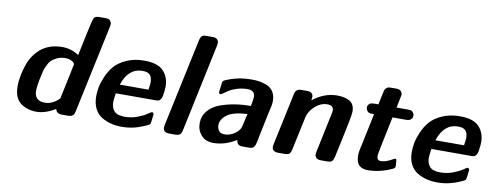

<svg xmlns="http://www.w3.org/2000/svg" viewBox="-61 -1031 3479 1351"><g transform="rotate(10 1678.0 -355.5)"><path d="M75.2 -145Q75.2 -200.2 96.7 -275.6Q118.2 -351.1 165 -399.9Q230 -468.8 337.9 -469.2Q403.8 -469.2 457 -432.1Q469.2 -488.3 485.8 -569.8Q510.7 -692.9 521 -710Q532.2 -722.2 557.1 -722.2H602.1Q627 -722.2 636 -710.2Q645 -698.2 645 -686Q645 -680.2 643.1 -669.9L508.8 -39.1Q505.9 -27.8 503.4 -21Q501 -14.2 490.5 -7.1Q480 0 463.9 0H417Q377.9 0 371.1 -32.2Q299.3 10.7 236.8 11.2Q168.9 11.2 122.1 -24.4Q75.2 -60.1 75.2 -145ZM209 -134.8Q209 -62 283.2 -62Q283.7 -62 284.2 -62Q338.4 -62 386.2 -109.9Q439.5 -358.9 439 -362.8Q439 -374 419.4 -385Q399.9 -396 372.1 -396Q338.9 -396 313 -383.5Q287.1 -371.1 272.9 -356.4Q258.8 -341.8 247.3 -315.9Q235.8 -290 233.4 -279.5Q231 -269 226.1 -247.1Q209 -171.9 209 -134.8Z M632.3 -168.9Q632.3 -197.8 637.9 -231Q643.6 -264.2 662.6 -309.6Q681.6 -355 711.2 -389.9Q740.7 -424.8 796.1 -450Q851.6 -475.1 923.3 -475.1Q1019.5 -475.1 1060.5 -431.6Q1101.6 -388.2 1101.6 -319.8Q1101.6 -300.8 1094.7 -253.9Q1090.8 -235.8 1082.8 -226.3Q1074.7 -216.8 1067.6 -215.3Q1060.5 -213.9 1048.3 -213.9H764.6Q757.8 -167 757.3 -151.9Q757.3 -109.9 779.1 -85.9Q800.8 -62 853.5 -62Q901.4 -62 942.4 -77.4Q983.4 -92.8 1009 -109.9Q1034.7 -127 1038.6 -127.9Q1051.8 -125 1051.8 -112.8Q1051.8 -107.9 1045.4 -60.1Q1043.5 -43.9 1038.1 -39.6Q1032.7 -35.2 1004.4 -22.9Q927.2 11.2 846.7 11.2Q805.7 11.2 770.5 2.7Q735.4 -5.9 702.9 -24.9Q670.4 -43.9 651.4 -80.6Q632.3 -117.2 632.3 -168.9ZM781.7 -278.8H986.3Q992.2 -313 992.7 -331.1Q992.7 -365.2 977.5 -383.5Q962.4 -401.9 922.4 -401.9Q822.8 -401.9 781.7 -278.8Z M1140.1 -36.1Q1140.1 -41 1142.1 -53.2L1274.4 -674.8Q1281.2 -707 1290.8 -714.6Q1300.3 -722.2 1323.2 -722.2H1370.1Q1390.1 -722.2 1400.1 -711.7Q1410.2 -701.2 1410.2 -686Q1410.2 -680.2 1408.2 -669.9L1276.4 -45.9Q1272.5 -28.8 1268.3 -19.3Q1264.2 -9.8 1255.6 -5.9Q1247.1 -2 1243.2 -1.5Q1239.3 -1 1226.1 0H1184.1Q1140.1 0 1140.1 -36.1Z M1382.3 -108.9Q1382.3 -160.6 1413.8 -198.2Q1445.3 -235.8 1497.3 -254.9Q1549.3 -273.9 1603.3 -282.5Q1657.2 -291 1716.3 -291Q1726.1 -344.2 1726.1 -356Q1726.1 -403.8 1672.4 -403.8Q1635.3 -403.8 1600.8 -393.3Q1566.4 -382.8 1547.4 -370.8Q1528.3 -358.9 1512.2 -347.4Q1496.1 -335.9 1492.2 -335Q1479 -335 1479 -351.1Q1479 -357.9 1486.3 -409.2Q1488.3 -425.3 1492.2 -429.7Q1496.1 -434.1 1511.2 -439.9Q1594.2 -475.1 1686 -475.1H1696.3Q1719.2 -475.1 1740.7 -472.2Q1762.2 -469.2 1793.2 -458.7Q1824.2 -448.2 1843.3 -421.1Q1862.3 -394 1862.3 -354Q1862.3 -342.8 1862.3 -341.8Q1862.3 -340.8 1861.3 -332Q1860.4 -323.2 1859.4 -318.6Q1858.4 -314 1854.2 -295.4Q1850.1 -276.9 1845.7 -257.3Q1841.3 -237.8 1833.3 -197.5Q1825.2 -157.2 1814.9 -109.9Q1813 -100.1 1810.1 -85.4Q1807.1 -70.8 1806.2 -64.5Q1805.2 -58.1 1802.7 -48.1Q1800.3 -38.1 1798.8 -33.4Q1797.4 -28.8 1794.7 -22.5Q1792 -16.1 1789.6 -13.7Q1787.1 -11.2 1783.7 -7.6Q1780.3 -3.9 1775.6 -2.9Q1771 -2 1765.6 -1Q1760.3 0 1752.9 0H1705.1Q1667 0 1664.1 -39.1Q1583 10.7 1502 11.2Q1444.8 11.2 1413.6 -23.9Q1382.3 -59.1 1382.3 -108.9ZM1514.2 -118.2Q1514.2 -97.2 1526.1 -79.6Q1538.1 -62 1567.4 -62Q1600.6 -62 1631.3 -80.1Q1662.1 -98.1 1677.2 -126Q1681.2 -133.8 1702.1 -231Q1601.1 -226.1 1557.6 -193.1Q1514.2 -160.2 1514.2 -118.2Z M1918 -36.1Q1918 -41 1919.9 -50.8L2000 -428.2Q2007.8 -463.9 2043.9 -463.9Q2044.4 -463.9 2044.9 -463.9H2086.9Q2130.9 -463.9 2130.9 -426.8Q2130.9 -421.9 2127.9 -403.8Q2210 -468.8 2300.3 -469.2Q2360.4 -469.2 2393.8 -448Q2427.2 -426.8 2427.2 -375Q2427.2 -348.1 2389.2 -171.9Q2372.1 -91.8 2360.8 -40Q2356 -19 2346.4 -9.5Q2336.9 0 2314 0H2268.1Q2224.1 0 2224.1 -36.1Q2224.1 -41 2226.1 -53.2L2282.2 -319.8Q2289.1 -347.7 2289.1 -358.9Q2289.1 -396 2244.1 -396Q2200.2 -396 2161.6 -363.5Q2123 -331.1 2108.9 -286.1L2057.1 -43.9Q2051.3 -14.2 2039.1 -5.9Q2027.8 0 2010.3 0H1963.9Q1918 0 1918 -36.1Z M2519.5 -78.1Q2519.5 -84 2519.5 -87.9Q2519.5 -91.8 2520.5 -98.9Q2521.5 -106 2522.5 -112.1Q2523.4 -118.2 2526.1 -131.1Q2528.8 -144 2531.7 -156.5Q2534.7 -168.9 2539.6 -193.4Q2544.4 -217.8 2549.6 -241.5Q2554.7 -265.1 2563.2 -305.2Q2571.8 -345.2 2579.6 -384.8H2565.4Q2539.6 -384.8 2530.5 -397.5Q2521.5 -410.2 2521.5 -421.9Q2521.5 -439.9 2536.6 -451.2Q2546.4 -458 2568.8 -458H2597.7Q2617.7 -553.2 2620.1 -562Q2622.6 -570.8 2634.8 -582Q2644.5 -588.9 2663.6 -588.9H2701.7Q2727.5 -588.9 2737.1 -576.9Q2746.6 -564.9 2746.6 -551.8Q2746.6 -546.9 2727.5 -458H2811.5Q2836.4 -458 2845.5 -446Q2854.5 -434.1 2854.5 -421.9Q2854.5 -415 2852.5 -408Q2850.6 -400.9 2839.6 -392.8Q2828.6 -384.8 2810.5 -384.8H2711.4Q2654.3 -114.7 2654.8 -102.1Q2654.8 -67.9 2682.6 -67.9Q2713.4 -67.9 2745.6 -85Q2777.8 -102.1 2779.8 -102.1Q2787.6 -102.1 2789.6 -95.5Q2791.5 -88.9 2792.5 -65.9Q2793.5 -59.1 2793.5 -55.2Q2792.5 -48.3 2792.5 -46.6Q2792.5 -44.9 2791 -41Q2789.6 -37.1 2786.1 -34.7Q2782.7 -32.2 2775.4 -28.8Q2688.5 11.2 2602.5 11.2Q2519.5 10.7 2519.5 -78.1Z M2887.2 -168.9Q2887.2 -197.8 2892.8 -231Q2898.4 -264.2 2917.5 -309.6Q2936.5 -355 2966.1 -389.9Q2995.6 -424.8 3051 -450Q3106.4 -475.1 3178.2 -475.1Q3274.4 -475.1 3315.4 -431.6Q3356.4 -388.2 3356.4 -319.8Q3356.4 -300.8 3349.6 -253.9Q3345.7 -235.8 3337.6 -226.3Q3329.6 -216.8 3322.5 -215.3Q3315.4 -213.9 3303.2 -213.9H3019.5Q3012.7 -167 3012.2 -151.9Q3012.2 -109.9 3033.9 -85.9Q3055.7 -62 3108.4 -62Q3156.2 -62 3197.3 -77.4Q3238.3 -92.8 3263.9 -109.9Q3289.6 -127 3293.5 -127.9Q3306.6 -125 3306.6 -112.8Q3306.6 -107.9 3300.3 -60.1Q3298.3 -43.9 3293 -39.6Q3287.6 -35.2 3259.3 -22.9Q3182.1 11.2 3101.6 11.2Q3060.5 11.2 3025.4 2.7Q2990.2 -5.9 2957.8 -24.9Q2925.3 -43.9 2906.2 -80.6Q2887.2 -117.2 2887.2 -168.9ZM3036.6 -278.8H3241.2Q3247.1 -313 3247.6 -331.1Q3247.6 -365.2 3232.4 -383.5Q3217.3 -401.9 3177.2 -401.9Q3077.6 -401.9 3036.6 -278.8Z"/></g></svg>

Font: CMU Sans Serif
Style: BoldOblique
Weight: 700
Italic angle: -12°
Version: Version 0.7.0